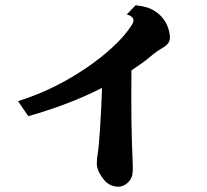

<svg xmlns="http://www.w3.org/2000/svg" viewBox="-20 -647 790 732"><path d="M497.1 -627Q538.1 -622.6 562 -609.6Q585.9 -596.7 601.1 -577.1Q614.7 -560.1 621.3 -539.6Q627.9 -519 627.9 -503.9Q627.9 -491.2 621.1 -482.2Q614.3 -473.1 599.1 -463.9Q589.8 -459 577.1 -450Q564.5 -440.9 553.2 -431.2Q540 -419.9 521.2 -406.2Q502.4 -392.6 481 -378.4Q481 -323.2 480.7 -278.6Q480.5 -233.9 481 -194.1Q481.4 -154.3 482.7 -113.8Q483.9 -73.2 485.8 -26.9Q486.8 -10.3 486.1 4.9Q485.4 20 481 29.8Q473.6 46.4 459.2 55.7Q444.8 64.9 431.2 64.9Q417 64.9 402.6 58.8Q388.2 52.7 377 39.1Q361.3 19.5 355.2 4.6Q349.1 -10.3 349.1 -22.9Q349.1 -33.7 350.1 -43.7Q351.1 -53.7 353 -64.9Q354.5 -72.3 356.7 -95.2Q358.9 -118.2 361.1 -152.1Q363.3 -186 365.5 -227.3Q367.7 -268.6 369.1 -312L365.2 -310.1Q301.8 -277.8 231.9 -251.5Q162.1 -225.1 87.9 -204.1L48.8 -261.2Q102.5 -278.8 145.8 -297.6Q189 -316.4 225.8 -336.9Q262.7 -357.4 296.9 -379.9Q326.2 -398.9 360.1 -425.3Q394 -451.7 425.8 -482.9Q457.5 -514.2 480 -547.9Q484.4 -554.7 486.6 -559.3Q488.8 -564 488.8 -569.8Q488.8 -576.2 482.7 -582.3Q476.6 -588.4 462.9 -591.8Z"/></svg>

Font: BIZ UDPMincho
Style: Bold
Weight: 700
Designer: TypeBank Co., Ltd.
Foundry: Morisawa Inc.
Version: Version 1.06